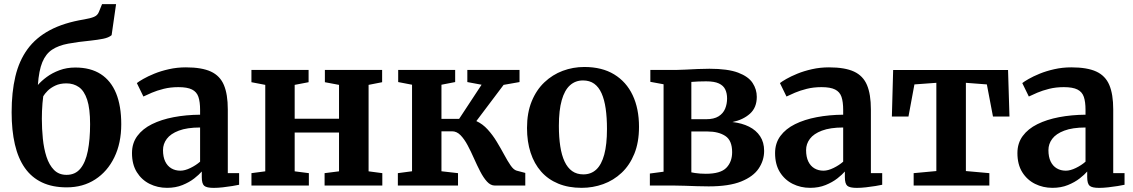

<svg xmlns="http://www.w3.org/2000/svg" viewBox="-20 -892 5448 923"><path d="M300.7 8.7Q231.9 8.7 181.8 -15.1Q131.7 -38.8 99.4 -84.8Q67.1 -130.7 51.5 -198.1Q35.9 -265.4 35.9 -352.2Q35.9 -448.9 53.9 -524.6Q71.9 -600.2 112.2 -655.6Q152.6 -711 219.7 -746.9Q286.8 -782.7 384.6 -798.7Q415 -803.9 432 -811Q448.9 -818.1 455.3 -834.4L470.6 -872.1H538L516.6 -723Q502.6 -710.9 475.6 -705.6Q448.5 -700.3 417.8 -697Q354.1 -690.8 307.6 -682.1Q261.2 -673.5 230.6 -653.3Q200.1 -633.1 183.5 -593.1Q166.9 -553.1 162.1 -483.5Q178.7 -502.7 204.9 -522.1Q231.1 -541.5 265.9 -554.4Q300.6 -567.4 342 -567.4Q415.3 -567.4 464.4 -535.7Q513.4 -504 538.2 -443.4Q562.9 -382.7 562.9 -294.9Q562.9 -204.1 529.7 -135.8Q496.5 -67.4 437.6 -29.4Q378.8 8.7 300.7 8.7ZM299.9 -51.4Q341.8 -51.4 366.5 -81.5Q391.3 -111.6 402.2 -166.4Q413.1 -221.2 413.1 -294.9Q413.1 -370 399 -412.7Q384.9 -455.4 359.3 -473.3Q333.6 -491.2 299.4 -491.2Q268.1 -491.2 245.6 -480.4Q223 -469.6 208.8 -455.3Q194.7 -440.9 187.9 -429.3Q185.8 -413.9 184.2 -395.5Q182.5 -377.1 181.9 -357.9Q181.2 -338.6 181.2 -320.8Q181.2 -272.9 186 -225.3Q190.8 -177.7 203.5 -138.3Q216.3 -98.9 239.6 -75.1Q262.9 -51.4 299.9 -51.4Z M614.5 -156.1Q614.5 -203.6 640 -238.2Q665.5 -272.8 710.5 -295.1Q755.5 -317.4 814.8 -328.7Q874.1 -340 941.9 -340.6V-363.6Q941.9 -402.2 933.8 -426.3Q925.6 -450.4 903 -461.7Q880.5 -473.1 837.5 -473.1Q799.2 -473.1 767 -465Q734.8 -456.9 710.1 -446.4Q685.4 -435.9 669.4 -428L637.9 -492.6Q646.8 -499.9 668.5 -512.4Q690.2 -524.9 721.7 -537.8Q753.3 -550.7 792.1 -559.4Q830.9 -568.2 873.7 -568.2Q950 -568.2 993.9 -547.9Q1037.7 -527.6 1056.4 -483.1Q1075.1 -438.7 1075.1 -366.1V-59.6H1129.5V-3.8Q1118.1 -1.2 1096.7 2.3Q1075.3 5.8 1051.1 8.5Q1026.9 11.2 1007.2 11.2Q973.4 11.2 961.7 1.1Q950 -9.1 950 -40.6V-67.5Q937.5 -52.8 913.9 -34.3Q890.2 -15.8 857.2 -2.4Q824.2 11 782.9 11Q737.7 11 699.4 -8Q661 -27.1 637.8 -64.3Q614.5 -101.6 614.5 -156.1ZM847.3 -71.5Q869 -71.5 895.7 -84.6Q922.4 -97.6 941.9 -114.8V-279.1Q879.2 -279 839.7 -264Q800.2 -249.1 781.9 -224.6Q763.6 -200.2 763.6 -170.5Q763.6 -137.7 774.2 -115.8Q784.8 -93.8 803.7 -82.7Q822.6 -71.5 847.3 -71.5Z M1188.8 0V-59.6L1255.2 -68.4V-484L1188.7 -496.8V-555.7H1463.5V-496.8L1396.6 -484V-321.2H1609.8V-484L1541.8 -496.8V-555.7H1817V-496.8L1751.9 -484V-68.4L1817.9 -59.6V0H1540.4V-59.6L1609.8 -68.4V-254.8H1396.6V-68.4L1464.8 -59.6V0Z M1892.6 0V-59.6L1960.8 -68.7V-484.7L1894.2 -497.5V-555.7H2168.1V-497.5L2102.2 -484.7V-320.6H2187.2L2295.1 -484.7L2226.6 -497.5V-555.7H2477.5V-497.5L2401 -484L2269.9 -309.9Q2300.3 -296.2 2324.5 -269.4Q2348.8 -242.7 2368.2 -210.5Q2387.7 -178.3 2403.9 -148.1Q2420.1 -117.9 2434.6 -96.8Q2449.1 -75.8 2463.2 -71.8L2505.2 -60.7V0H2359.1Q2338.5 0 2321.2 -18.9Q2304 -37.8 2288.7 -67.4Q2273.4 -97 2258.6 -130.4Q2243.9 -163.9 2228.1 -193.5Q2212.3 -223.1 2194 -242Q2175.7 -260.8 2153.2 -260.8H2102.2V-68.7L2181.8 -59.6V0Z M2513.5 -276.7Q2513.5 -349.9 2536 -404.8Q2558.4 -459.8 2597.3 -496.5Q2636.1 -533.2 2685.4 -551.6Q2734.8 -570 2789 -570Q2873.8 -570 2932.3 -534.5Q2990.9 -498.9 3021.4 -434.4Q3051.9 -369.9 3051.9 -282.3Q3051.9 -207.8 3029.4 -152.6Q3006.9 -97.4 2968.1 -61.1Q2929.3 -24.7 2879.8 -6.9Q2830.2 11 2776.1 11Q2712.7 11 2663.8 -9.2Q2614.9 -29.3 2581.5 -67.1Q2548.1 -104.9 2530.8 -158Q2513.5 -211.1 2513.5 -276.7ZM2784.3 -53.7Q2821.4 -53.7 2846.6 -77.1Q2871.7 -100.6 2884.8 -149Q2897.9 -197.4 2897.9 -272Q2897.9 -326.6 2891.7 -369.8Q2885.5 -413 2872 -443.3Q2858.5 -473.6 2836.5 -489.5Q2814.5 -505.3 2782.8 -505.3Q2745.9 -505.3 2720 -481.9Q2694 -458.4 2680.4 -410.2Q2666.7 -362.1 2666.7 -287Q2666.7 -231.9 2673.4 -188.7Q2680 -145.5 2694.2 -115.4Q2708.3 -85.3 2730.5 -69.5Q2752.8 -53.7 2784.3 -53.7Z M3386.8 4Q3360.6 4 3330 3Q3299.5 2 3271.1 1Q3242.8 0 3222.9 0H3104.1V-57.8L3170 -66.6V-486.9L3106.4 -498.6V-555.7H3228.7Q3246.3 -555.7 3274.7 -557.3Q3303.1 -558.8 3334.3 -560.2Q3365.5 -561.5 3390.5 -561.5Q3478.8 -561.5 3528.3 -542.8Q3577.8 -524.1 3597.9 -493.3Q3618.1 -462.6 3618.1 -426.4Q3618.1 -374.9 3585.4 -345.5Q3552.8 -316.2 3501.1 -305.3Q3546.8 -300.2 3580.9 -283.1Q3615.1 -265.9 3634.2 -236.9Q3653.4 -207.9 3653.4 -166.5Q3653.4 -121.1 3627.4 -82.2Q3601.5 -43.3 3543.2 -19.6Q3484.9 4 3386.8 4ZM3372.9 -56.6Q3444 -56.6 3471.8 -85.4Q3499.6 -114.1 3499.6 -160.5Q3499.6 -216.8 3466.8 -238.4Q3433.9 -259.9 3381.4 -259.9H3303.5V-63.5Q3310.2 -61.9 3321 -60.3Q3331.9 -58.7 3345.5 -57.6Q3359.1 -56.6 3372.9 -56.6ZM3303.5 -318.9H3374.3Q3412.3 -318.9 3434.4 -332.8Q3456.5 -346.7 3465.9 -369.4Q3475.3 -392.2 3475.3 -418.7Q3475.3 -443.5 3466.5 -462Q3457.8 -480.5 3436.1 -490.7Q3414.4 -501 3374.7 -501Q3356.2 -501 3338.1 -500.3Q3320 -499.6 3303.5 -498.2Z M3706 -156.1Q3706 -203.6 3731.5 -238.2Q3757 -272.8 3802 -295.1Q3847 -317.4 3906.3 -328.7Q3965.6 -340 4033.4 -340.6V-363.6Q4033.4 -402.2 4025.3 -426.3Q4017.1 -450.4 3994.5 -461.7Q3972 -473.1 3929 -473.1Q3890.7 -473.1 3858.5 -465Q3826.3 -456.9 3801.6 -446.4Q3776.9 -435.9 3760.9 -428L3729.4 -492.6Q3738.3 -499.9 3760 -512.4Q3781.7 -524.9 3813.2 -537.8Q3844.8 -550.7 3883.6 -559.4Q3922.4 -568.2 3965.2 -568.2Q4041.5 -568.2 4085.4 -547.9Q4129.2 -527.6 4147.9 -483.1Q4166.6 -438.7 4166.6 -366.1V-59.6H4221V-3.8Q4209.6 -1.2 4188.2 2.3Q4166.8 5.8 4142.6 8.5Q4118.4 11.2 4098.7 11.2Q4064.9 11.2 4053.2 1.1Q4041.5 -9.1 4041.5 -40.6V-67.5Q4029 -52.8 4005.4 -34.3Q3981.7 -15.8 3948.7 -2.4Q3915.7 11 3874.4 11Q3829.2 11 3790.9 -8Q3752.5 -27.1 3729.2 -64.3Q3706 -101.6 3706 -156.1ZM3938.8 -71.5Q3960.5 -71.5 3987.2 -84.6Q4013.9 -97.6 4033.4 -114.8V-279.1Q3970.7 -279 3931.2 -264Q3891.7 -249.1 3873.4 -224.6Q3855.1 -200.2 3855.1 -170.5Q3855.1 -137.7 3865.7 -115.8Q3876.3 -93.8 3895.2 -82.7Q3914.1 -71.5 3938.8 -71.5Z M4372.2 0V-59.6L4481.3 -69.7V-493.9L4375.9 -486.2L4347.3 -331.9H4267.5L4273.6 -555.4H4826L4832.8 -331.9H4753.5L4724.1 -486.2L4623.3 -493.9V-69.7L4736.1 -59.6V0Z M4871 -156.1Q4871 -203.6 4896.5 -238.2Q4922 -272.8 4967 -295.1Q5012 -317.4 5071.3 -328.7Q5130.6 -340 5198.4 -340.6V-363.6Q5198.4 -402.2 5190.3 -426.3Q5182.1 -450.4 5159.5 -461.7Q5137 -473.1 5094 -473.1Q5055.7 -473.1 5023.5 -465Q4991.3 -456.9 4966.6 -446.4Q4941.9 -435.9 4925.9 -428L4894.4 -492.6Q4903.3 -499.9 4925 -512.4Q4946.7 -524.9 4978.2 -537.8Q5009.8 -550.7 5048.6 -559.4Q5087.4 -568.2 5130.2 -568.2Q5206.5 -568.2 5250.4 -547.9Q5294.2 -527.6 5312.9 -483.1Q5331.6 -438.7 5331.6 -366.1V-59.6H5386V-3.8Q5374.6 -1.2 5353.2 2.3Q5331.8 5.8 5307.6 8.5Q5283.4 11.2 5263.7 11.2Q5229.9 11.2 5218.2 1.1Q5206.5 -9.1 5206.5 -40.6V-67.5Q5194 -52.8 5170.4 -34.3Q5146.7 -15.8 5113.7 -2.4Q5080.7 11 5039.4 11Q4994.2 11 4955.9 -8Q4917.5 -27.1 4894.2 -64.3Q4871 -101.6 4871 -156.1ZM5103.8 -71.5Q5125.5 -71.5 5152.2 -84.6Q5178.9 -97.6 5198.4 -114.8V-279.1Q5135.7 -279 5096.2 -264Q5056.7 -249.1 5038.4 -224.6Q5020.1 -200.2 5020.1 -170.5Q5020.1 -137.7 5030.7 -115.8Q5041.3 -93.8 5060.2 -82.7Q5079.1 -71.5 5103.8 -71.5Z"/></svg>

Font: Merriweather 7pt Light
Style: Regular
Weight: 300
Designer: Eben Sorkin
Foundry: Eben Sorkin
Version: Version 2.200;gftools[0.9.31]